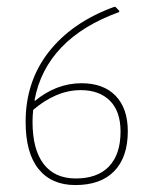

<svg xmlns="http://www.w3.org/2000/svg" viewBox="-20 -531 444 556"><path d="M198.2 4.9Q128.9 4.9 91.3 -42Q54.2 -88.4 54.2 -178.2Q54.2 -294.4 120.6 -379.9Q188.5 -466.8 311 -511.2H314L325.2 -500V-496.1Q219.2 -458 157.7 -393.6Q96.2 -329.1 80.1 -241.2L81.1 -238.8Q110.8 -263.2 144 -276.4Q179.2 -290 215.8 -290Q279.3 -290 314.5 -253.9Q350.1 -217.3 350.1 -150.9Q350.1 -76.2 311 -35.6Q272 4.9 198.2 4.9ZM76.2 -212.9Q75.7 -207.5 74.7 -195.8Q74.2 -189.9 74.2 -178.2Q74.2 -98.6 106 -56.6Q138.2 -14.2 199.2 -14.2Q262.2 -14.2 295.4 -48.8Q329.1 -84 329.1 -149.9Q329.1 -208.5 298.3 -239.3Q267.6 -270 213.9 -270Q176.8 -270 141.1 -254.4Q107.4 -239.7 76.2 -212.9Z"/></svg>

Font: Datalegreya
Style: Dot
Weight: 700
Designer: Figs Lab
Foundry: Figs Lab
Version: Version 1.002;PS 001.002;hotconv 1.0.70;makeotf.lib2.5.58329